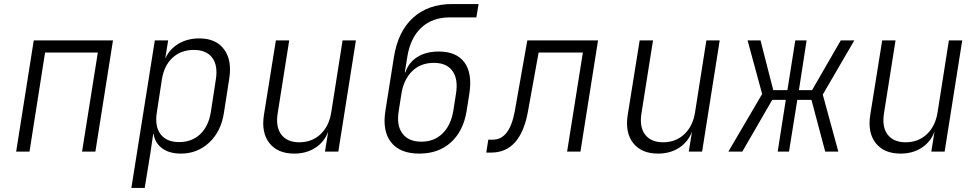

<svg xmlns="http://www.w3.org/2000/svg" viewBox="-20 -750 4840 950"><path d="M60 0 147 -550H539L452 0H386L464 -490H203L126 0Z M630 180 746 -550H812L798 -463H799Q820 -508 864 -534Q908 -560 966 -560Q1049 -560 1089 -505.5Q1129 -451 1114 -359L1088 -192Q1074 -100 1015.5 -45Q957 10 875 10Q818 10 782.5 -16Q747 -42 740 -87H738L724 8L696 180ZM866 -47Q929 -47 970 -85.5Q1011 -124 1023 -194L1048 -357Q1059 -426 1030 -464.5Q1001 -503 939 -503Q876 -503 834 -464.5Q792 -426 781 -357L756 -194Q745 -125 774.5 -86Q804 -47 866 -47Z M1436 10Q1354 10 1313 -42Q1272 -94 1286 -182L1345 -550H1411L1354 -190Q1343 -122 1372 -84Q1401 -46 1461 -46Q1523 -46 1565.5 -85.5Q1608 -125 1619 -194L1675 -550H1741L1654 0H1588L1604 -99Q1585 -48 1540.5 -19Q1496 10 1436 10Z M2055 10Q1959 10 1915 -46Q1871 -102 1887 -202L1929 -467Q1949 -594 2023.5 -662Q2098 -730 2217 -730H2348L2337 -664H2206Q2119 -664 2064.5 -613Q2010 -562 1995 -467L1983 -392H1986Q2002 -441 2045 -468Q2088 -495 2151 -495Q2239 -495 2278.5 -440.5Q2318 -386 2302 -285L2289 -202Q2273 -102 2211.5 -46Q2150 10 2055 10ZM2065 -49Q2128 -49 2169.5 -89.5Q2211 -130 2223 -202L2236 -285Q2248 -358 2219 -398.5Q2190 -439 2127 -439Q2061 -439 2019 -397.5Q1977 -356 1966 -285L1953 -202Q1941 -130 1971 -89.5Q2001 -49 2065 -49Z M2386 5 2396 -59H2419Q2501 -59 2527 -199L2589 -550H2939L2852 0H2786L2864 -490H2645L2592 -197Q2555 5 2410 5Z M3236 10Q3154 10 3113 -42Q3072 -94 3086 -182L3145 -550H3211L3154 -190Q3143 -122 3172 -84Q3201 -46 3261 -46Q3323 -46 3365.5 -85.5Q3408 -125 3419 -194L3475 -550H3541L3454 0H3388L3404 -99Q3385 -48 3340.5 -19Q3296 10 3236 10Z M3584 0 3751 -285 3679 -550H3743L3806 -304H3876L3915 -550H3971L3933 -304H3998L4140 -550H4207L4051 -282L4128 0H4063L3995 -256H3925L3884 0H3828L3868 -256H3801L3653 0Z M4436 10Q4354 10 4313 -42Q4272 -94 4286 -182L4345 -550H4411L4354 -190Q4343 -122 4372 -84Q4401 -46 4461 -46Q4523 -46 4565.5 -85.5Q4608 -125 4619 -194L4675 -550H4741L4654 0H4588L4604 -99Q4585 -48 4540.5 -19Q4496 10 4436 10Z"/></svg>

Font: NKDuy Mono ExtraLight
Style: Italic
Weight: 200
Italic angle: -9°
Monospace: yes
Designer: NKDuy
Foundry: NKDuy
Version: Version 2.251; ttfautohint (v1.8.4.7-5d5b)